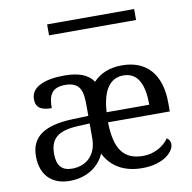

<svg xmlns="http://www.w3.org/2000/svg" viewBox="-90 -919 1020 1019"><g transform="rotate(-10 420.5 -409.5)"><path d="M230 -770H699V-829H230ZM205 10C304 10 368 -44 393 -104C430 -30 499 10 596 10C712 10 769 -49 769 -89C769 -106 759 -119 750 -123C724 -84 671 -53 613 -53C507 -53 461 -115 458 -261H791V-307C791 -465 712 -546 583 -546C517 -546 465 -525 428 -485C399 -528 347 -546 272 -546C173 -546 92 -519 92 -450C92 -404 121 -387 177 -387C177 -450 191 -496 268 -496C350 -496 361 -445 361 -373V-313L278 -310C125 -305 50 -256 50 -150C50 -41 116 10 205 10ZM460 -315C467 -430 507 -492 581 -492C661 -492 690 -421 690 -315ZM228 -52C173 -52 147 -83 147 -145C147 -223 184 -264 297 -269L361 -272V-191C361 -106 309 -52 228 -52Z"/></g></svg>

Font: Noto Serif Thai
Style: Regular
Weight: 400
Designer: Monotype Design Team
Foundry: Monotype Imaging Inc.
Version: Version 1.901